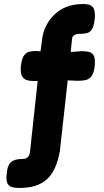

<svg xmlns="http://www.w3.org/2000/svg" viewBox="-20 -719 516 953"><path d="M75 214Q60 214 45 211Q30 208 21 197.5Q12 187 12 163Q12 157 12.5 151Q13 145 14 140Q16 104 33.5 87Q51 70 90 70Q104 70 112 65.5Q120 61 124 52.5Q128 44 129 34L167 -317H142Q130 -317 116 -320.5Q102 -324 92.5 -336Q83 -348 83 -374Q83 -380 83 -384.5Q83 -389 84 -393Q88 -429 100 -444.5Q112 -460 128.5 -463Q145 -466 161 -466L181 -464L189 -522Q192 -554 206 -584.5Q220 -615 245 -641.5Q270 -668 306.5 -683.5Q343 -699 392 -699Q405 -699 418.5 -696.5Q432 -694 441.5 -682.5Q451 -671 451 -643Q451 -638 451 -633.5Q451 -629 450 -623Q446 -589 436 -573.5Q426 -558 411 -554.5Q396 -551 376 -551Q366 -551 359 -549Q352 -547 347 -543.5Q342 -540 339.5 -534Q337 -528 337 -520L331 -461L385 -465Q401 -465 416.5 -462.5Q432 -460 441.5 -449Q451 -438 451 -411Q451 -406 451 -401Q451 -396 450 -390Q446 -356 434 -340.5Q422 -325 404.5 -321.5Q387 -318 367 -318L316 -320L277 32Q268 81 252 115.5Q236 150 212 171.5Q188 193 154 203.5Q120 214 75 214Z"/></svg>

Font: Fredoka SemiCondensed SemiBold
Style: Regular
Weight: 600
Width: 4
Designer: Ben Nathan
Foundry: Milena B. Brandão, Ben Nathan
Version: Version 2.001